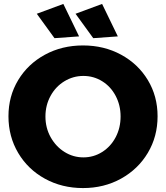

<svg xmlns="http://www.w3.org/2000/svg" viewBox="-20 -943 844 976"><path d="M781 -352Q781 -249 731.5 -166Q682 -83 595.5 -35Q509 13 402 13Q295 13 208.5 -34.5Q122 -82 72.5 -165.5Q23 -249 23 -352Q23 -454 72.5 -536Q122 -618 208.5 -665Q295 -712 402 -712Q509 -712 595.5 -665Q682 -618 731.5 -536Q781 -454 781 -352ZM211 -351Q211 -293 237.5 -245.5Q264 -198 308 -170.5Q352 -143 404 -143Q456 -143 499.5 -170.5Q543 -198 568 -245.5Q593 -293 593 -351Q593 -408 568 -455.5Q543 -503 499.5 -530Q456 -557 404 -557Q352 -557 307.5 -530Q263 -503 237 -455.5Q211 -408 211 -351ZM302 -923 382 -758 257 -749 167 -873ZM499 -923 579 -758 454 -749 364 -873Z"/></svg>

Font: Montserrat arm2
Style: Bold
Weight: 700
Designer: Julieta Ulanovsky
Foundry: Julieta Ulanovsky
Version: Version 6.000